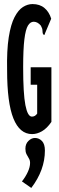

<svg xmlns="http://www.w3.org/2000/svg" viewBox="-20 -650 290 945"><path d="M138 10Q77 10 46 -67Q15 -144 15 -304Q13 -403 23 -466.5Q33 -530 51.5 -565.5Q70 -601 93 -615.5Q116 -630 140 -630Q176 -630 199 -610.5Q222 -591 232 -558L202 -487L199 -478L192 -481Q189 -489 189 -499.5Q189 -510 181 -524Q165 -543 146 -543Q129 -543 117.5 -524Q106 -505 100 -456.5Q94 -408 94 -319Q94 -189 105 -132.5Q116 -76 137 -76Q153 -76 163 -91V-233H131V-319H233V-50Q211 -18 186.5 -4Q162 10 138 10ZM134 275 88 243Q106 220 117 196Q128 172 128 152Q128 139 122 129.5Q116 120 110.5 109Q105 98 105 82Q105 58 120 43.5Q135 29 152 29Q172 29 186.5 44Q201 59 201 91Q201 187 134 275Z"/></svg>

Font: Inconsolata UltraCondensed ExtraBold
Style: Regular
Weight: 800
Width: 1
Monospace: yes
Designer: Raph Levien, Cyreal, Brenton Simpson
Foundry: Raph Levien, Cyreal, Google
Version: Version 3.001; ttfautohint (v1.8.2.53-6de2)